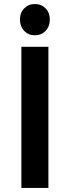

<svg xmlns="http://www.w3.org/2000/svg" viewBox="-20 -932 346 952"><path d="M86 -700H220V0H86ZM227 -835Q227 -801 206 -779Q185 -757 153 -757Q121 -757 100 -779Q79 -801 79 -835Q79 -869 100 -890.5Q121 -912 153 -912Q185 -912 206 -890.5Q227 -869 227 -835Z"/></svg>

Font: Montserrat arm2 Medium
Style: Regular
Weight: 500
Designer: Julieta Ulanovsky
Foundry: Julieta Ulanovsky
Version: Version 6.000